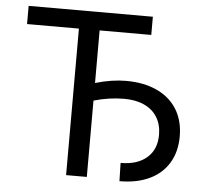

<svg xmlns="http://www.w3.org/2000/svg" viewBox="-51 -761 876 821"><g transform="rotate(5 386.5 -350.5)"><path d="M572.3 -628.9H350.6V-403.3Q421.4 -423.8 482.4 -423.8Q558.6 -423.8 614.7 -397.9Q670.9 -372.1 701.2 -323.2Q731.4 -274.4 731.4 -207Q731.4 -141.6 702.6 -93.5Q673.8 -45.4 619.9 -19.8Q565.9 5.9 491.2 5.9L489.3 -72.3Q561 -72.3 601.8 -107.7Q642.6 -143.1 642.6 -206.1Q642.6 -249.5 623.3 -281.2Q604 -313 567.6 -329.8Q531.2 -346.7 481.4 -346.7Q416 -346.7 350.6 -327.6V0H261.7V-628.9H39.1V-707H572.3Z"/></g></svg>

Font: Pretendard JP
Style: Regular
Weight: 400
Designer: Base glyphs from Inter by Rasmus Andersson; Hangeul glyphs from Noto Sans CJK(Source Han Sans) by Jang Soo-young and Kan
Foundry: Kil Hyung-jin
Version: Version 1.309